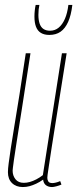

<svg xmlns="http://www.w3.org/2000/svg" viewBox="-20 -745 312 775"><path d="M72 10Q45 10 28.5 -6Q12 -22 12 -50Q12 -63 15 -86Q18 -109 23.5 -146Q29 -183 38 -236.5Q47 -290 58.5 -362.5Q70 -435 84 -530H103Q82 -394 68.5 -307Q55 -220 47 -170.5Q39 -121 36 -98Q33 -75 32 -67.5Q31 -60 31 -56Q31 -36 42.5 -21.5Q54 -7 76 -7Q88 -7 100.5 -10.5Q113 -14 126.5 -21Q140 -28 153 -38L230 -530H249Q227 -389 212 -297.5Q197 -206 189 -152.5Q181 -99 177 -73.5Q173 -48 172 -39Q171 -30 171 -27Q171 -19 175 -12.5Q179 -6 192 -6Q197 -6 205.5 -8Q214 -10 223 -14L228 0Q219 4 207.5 7Q196 10 190 10Q176 10 166 3Q156 -4 154 -20Q140 -10 126 -3.5Q112 3 99 6.5Q86 10 72 10ZM179 -604Q159 -604 145.5 -612Q132 -620 125.5 -636.5Q119 -653 119 -678Q119 -691 120.5 -704Q122 -717 124 -725H139Q137 -716 136 -706.5Q135 -697 135 -685Q135 -664 140 -649.5Q145 -635 155.5 -628Q166 -621 182 -621Q202 -621 217 -633.5Q232 -646 242 -669Q252 -692 256 -725H272Q267 -683 255 -656.5Q243 -630 224.5 -617Q206 -604 179 -604Z"/></svg>

Font: Georama ExtraCondensed Thin
Style: Italic
Weight: 100
Width: 2
Italic angle: -9°
Designer: Jean-Baptiste Levee
Foundry: Production Type
Version: Version 1.001